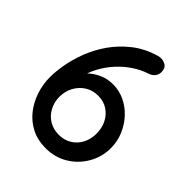

<svg xmlns="http://www.w3.org/2000/svg" viewBox="-203 -824 950 950"><g transform="rotate(45 272.0 -349.5)"><path d="M278 10Q223 10 179.5 -12Q136 -34 106 -72Q76 -110 60.5 -157.5Q45 -205 45 -255Q45 -294 54 -344.5Q63 -395 84 -449.5Q105 -504 140 -554Q175 -604 226 -644.5Q277 -685 348 -706Q359 -709 368 -709Q387 -709 402.5 -698.5Q418 -688 418 -661Q418 -643 406.5 -629.5Q395 -616 375 -610Q338 -598 302 -574Q266 -550 235.5 -517Q205 -484 183 -443.5Q161 -403 152 -359L127 -355Q142 -378 165 -399.5Q188 -421 220 -435.5Q252 -450 293 -450Q334 -450 372.5 -432Q411 -414 441 -382Q471 -350 489 -308Q507 -266 507 -219Q507 -157 476.5 -104.5Q446 -52 394.5 -21Q343 10 278 10ZM278 -83Q315 -83 344 -100.5Q373 -118 389.5 -149Q406 -180 406 -219Q406 -258 390.5 -289Q375 -320 346.5 -339Q318 -358 279 -358Q240 -358 210.5 -339Q181 -320 164 -288.5Q147 -257 147 -218Q147 -182 163.5 -150.5Q180 -119 209.5 -101Q239 -83 278 -83Z"/></g></svg>

Font: Quicksand Light SemiBold
Style: Regular
Weight: 600
Version: Version 3.004